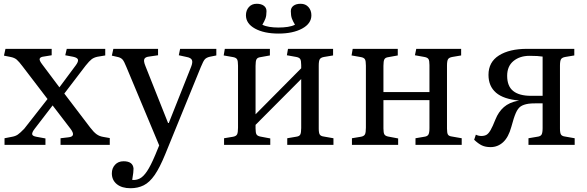

<svg xmlns="http://www.w3.org/2000/svg" viewBox="-20 -768 3114 1018"><path d="M4 0V-35L45 -43Q62 -46 74.5 -54.5Q87 -63 109 -86L232 -243L99 -417Q81 -441 69 -451.5Q57 -462 36 -466L1 -473L9 -509H254V-475L211 -468Q194 -466 190.5 -457Q187 -448 205 -425L295 -305L382 -422Q396 -441 393.5 -451.5Q391 -462 368 -467L326 -475L334 -509H538V-474L496 -467Q478 -463 466 -454Q454 -445 434 -420L321 -272L458 -92Q477 -67 492.5 -56Q508 -45 528 -42L562 -36V0H301V-35L343 -40Q385 -44 354 -85L259 -209L163 -84Q150 -67 150.5 -57Q151 -47 172 -43L221 -34V0Z M672 230Q626 230 599.5 208.5Q573 187 573 151Q573 124 590 105.5Q607 87 635 87Q685 87 688 126Q688 134 686.5 148.5Q685 163 681 186Q702 188 721 178.5Q740 169 759.5 140Q779 111 803 54L824 3L650 -413Q638 -443 630 -452Q622 -461 608 -465L573 -473L581 -509H818V-475L770 -468Q751 -466 745.5 -455.5Q740 -445 751 -418L871 -116H875L993 -413Q1003 -438 997.5 -450Q992 -462 969 -466L928 -475L935 -509H1127V-474L1092 -467Q1075 -463 1066.5 -454Q1058 -445 1045 -413L856 50Q827 121 800 160Q773 199 742 214.5Q711 230 672 230Z M1168 0V-35L1216 -43Q1232 -46 1237 -55.5Q1242 -65 1242 -91V-420Q1242 -445 1237 -453.5Q1232 -462 1217 -465L1166 -474L1172 -509H1411V-474L1361 -465Q1345 -463 1340 -453.5Q1335 -444 1335 -419V-162L1577 -406V-423Q1577 -446 1572 -454.5Q1567 -463 1551 -466L1501 -475L1507 -509H1746V-474L1698 -466Q1681 -463 1675.5 -454Q1670 -445 1670 -420V-86Q1670 -63 1675.5 -54.5Q1681 -46 1697 -44L1748 -35V0H1503V-35L1550 -43Q1567 -45 1572 -54.5Q1577 -64 1577 -89V-349L1335 -106V-87Q1335 -64 1340 -55.5Q1345 -47 1360 -44L1413 -34V0ZM1457 -590Q1380 -590 1332 -616.5Q1284 -643 1284 -687Q1284 -713 1299.5 -730.5Q1315 -748 1341 -748Q1365 -748 1379 -737.5Q1393 -727 1393 -709Q1393 -685 1387.5 -670Q1382 -655 1371 -637Q1386 -629 1408.5 -625.5Q1431 -622 1456 -622Q1483 -622 1506 -625.5Q1529 -629 1544 -637Q1533 -655 1527.5 -670Q1522 -685 1522 -709Q1522 -727 1536 -737.5Q1550 -748 1574 -748Q1600 -748 1615.5 -730.5Q1631 -713 1631 -687Q1631 -643 1582 -616.5Q1533 -590 1457 -590Z M1846 0V-35L1894 -43Q1910 -46 1915 -55.5Q1920 -65 1920 -91V-420Q1920 -445 1915 -453.5Q1910 -462 1895 -465L1844 -474L1850 -509H2089V-474L2039 -465Q2023 -463 2018 -453.5Q2013 -444 2013 -419V-280H2257V-423Q2257 -446 2252 -454.5Q2247 -463 2230 -466L2180 -475L2187 -509H2425V-474L2378 -466Q2361 -463 2355.5 -454Q2350 -445 2350 -420V-86Q2350 -63 2355 -54.5Q2360 -46 2377 -44L2428 -35V0H2183V-35L2230 -43Q2246 -45 2251.5 -54.5Q2257 -64 2257 -89V-237H2013V-87Q2013 -64 2018 -55.5Q2023 -47 2038 -44L2091 -34V0Z M2581 12Q2554 12 2535 3Q2516 -6 2494 -27L2503 -54Q2517 -47 2532 -47Q2548 -47 2559 -53Q2570 -59 2581 -78Q2592 -97 2607 -135Q2623 -175 2651.5 -200Q2680 -225 2727 -234L2733 -235Q2650 -242 2610 -276.5Q2570 -311 2570 -371Q2570 -439 2625.5 -474Q2681 -509 2774 -509H3025V-474L2977 -466Q2960 -463 2954.5 -454Q2949 -445 2949 -420V-86Q2949 -63 2954.5 -54.5Q2960 -46 2976 -44L3027 -35V0H2782V-35L2829 -43Q2846 -45 2851.5 -54.5Q2857 -64 2857 -89V-220Q2842 -220 2818.5 -220Q2795 -220 2782 -218Q2756 -214 2741 -204Q2726 -194 2715 -169Q2704 -144 2691 -95Q2676 -40 2647.5 -14Q2619 12 2581 12ZM2795 -260H2857V-468Q2843 -470 2828 -471Q2813 -472 2788 -472Q2736 -472 2702.5 -444.5Q2669 -417 2669 -366Q2669 -311 2701 -285.5Q2733 -260 2795 -260Z"/></svg>

Font: Literata 36pt
Style: Regular
Weight: 400
Designer: Latin by Veronika Burian and Jose Scaglione. Greek by Irene Vlachou. Cyrillic by Vera Evstafieva.
Foundry: TypeTogether
Version: Version 3.002